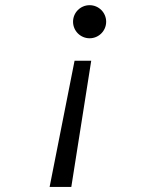

<svg xmlns="http://www.w3.org/2000/svg" viewBox="-20 -548 626 748"><path d="M173.3 180.2H257.8L335.4 -311.5H270.5ZM329.1 -398.9C364.7 -398.9 393.6 -427.7 393.6 -463.4C393.6 -499 364.7 -527.8 329.1 -527.8C293.5 -527.8 264.6 -499 264.6 -463.4C264.6 -427.7 293.5 -398.9 329.1 -398.9Z"/></svg>

Font: Cascadia Code SemiLight
Style: Italic
Weight: 350
Italic angle: -10°
Monospace: yes
Designer: Aaron Bell
Foundry: Saja Typeworks
Version: Version 2404.023